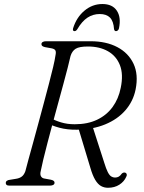

<svg xmlns="http://www.w3.org/2000/svg" viewBox="-20 -900 696 931"><path d="M203.5 -306 225 -328Q245.5 -316 275.5 -306.8Q305.5 -297.5 342.5 -297.5Q405 -297.5 451 -319.5Q497 -341.5 526 -381.2Q555 -421 565.5 -474.5Q579 -539.5 561.5 -584Q544 -628.5 503.5 -651.5Q463 -674.5 406.5 -674.5Q364 -674.5 346.8 -663.5Q329.5 -652.5 322 -628.5Q317.5 -607 308.2 -571.5Q299 -536 287 -491.5Q275 -447 261.5 -398Q248 -349 234.8 -299.8Q221.5 -250.5 210 -206.2Q198.5 -162 190 -126.8Q181.5 -91.5 177.5 -70.5Q173.5 -54.5 178.5 -45.5Q183.5 -36.5 194 -34.5L227 -28.5Q236 -26.5 240.2 -23Q244.5 -19.5 244.5 -14Q244.5 -7.5 238.8 -3.8Q233 0 222.5 0H25Q15.5 0 11.8 -3.5Q8 -7 8 -12.5Q8 -19.5 13.5 -23.5Q19 -27.5 30 -28.5L57.5 -33Q74.5 -35.5 85.5 -43.8Q96.5 -52 103 -70Q108 -90.5 117.8 -125.8Q127.5 -161 139.8 -205.5Q152 -250 165.5 -299.8Q179 -349.5 192.2 -399Q205.5 -448.5 217.2 -493.5Q229 -538.5 237.5 -574.2Q246 -610 249 -631.5Q252.5 -647.5 248.8 -655Q245 -662.5 231 -665.5L198 -671.5Q188 -674 184.5 -677.5Q181 -681 181 -686Q181 -692.5 186.8 -696.2Q192.5 -700 203 -700H419.5Q495 -700 549 -671.5Q603 -643 627.5 -590.8Q652 -538.5 637.5 -466Q626 -409 588 -365.2Q550 -321.5 489.8 -296.8Q429.5 -272 352 -271Q306 -270.5 268.5 -280.5Q231 -290.5 203.5 -306ZM360 -279 428 -289.5 485.5 -111Q494.5 -81.5 502.5 -65.8Q510.5 -50 519.2 -44.5Q528 -39 537.5 -39Q548 -39 555.8 -43.5Q563.5 -48 570 -57.5Q573 -61 578.2 -62.8Q583.5 -64.5 587.5 -62.5Q593 -61 594.5 -55Q596 -49 592 -42.5Q582 -19.5 558.8 -4.5Q535.5 10.5 503.5 10.5Q485 10.5 469.8 2Q454.5 -6.5 441.5 -28.2Q428.5 -50 417.5 -88.5ZM463.5 -832Q431 -832 404.2 -814.5Q377.5 -797 355 -758.5Q351.5 -753 348 -751Q344.5 -749 341 -749Q336.5 -749 334.5 -752.5Q332.5 -756 334.5 -763Q351 -816 389.5 -848.2Q428 -880.5 476.5 -880.5Q525 -880.5 546.5 -848.2Q568 -816 557 -763Q555.5 -756 551.2 -752.5Q547 -749 542.5 -749Q539 -749 536.8 -751Q534.5 -753 533 -758.5Q530.5 -797.5 513.2 -814.8Q496 -832 463.5 -832Z"/></svg>

Font: Fraunces Light
Style: Italic
Weight: 300
Italic angle: -16°
Version: Version 1.000;[b76b70a41]